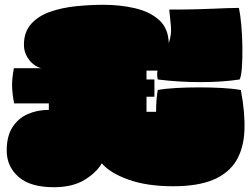

<svg xmlns="http://www.w3.org/2000/svg" viewBox="-20 -748 1048 802"><path d="M205 34Q106 34 57 -9.5Q8 -53 8 -119Q8 -179 32 -216.5Q56 -254 96 -271.5Q136 -289 184 -289V-316H39Q31 -358 30.5 -389.5Q30 -421 38 -463H153Q122 -471 101 -499Q80 -527 80 -561Q80 -615 110.5 -648.5Q141 -682 190 -699Q239 -716 297.5 -722Q356 -728 411 -728Q483 -728 544.5 -713.5Q606 -699 644.5 -664.5Q683 -630 685 -568Q697 -603 694 -637.5Q691 -672 687 -708Q762 -708 807 -709.5Q852 -711 880 -712Q908 -713 929.5 -714Q951 -715 978 -715Q984 -687 988 -642.5Q992 -598 992.5 -551Q993 -504 990.5 -467Q988 -430 981 -416Q909 -405 817.5 -405Q726 -405 639 -416Q637 -425 636.5 -434.5Q636 -444 638 -453H592V-416H625V-344H592V-281H632Q632 -309 634 -333Q636 -357 639 -372Q671 -378 716.5 -380.5Q762 -383 812 -383Q862 -383 907.5 -380.5Q953 -378 986 -372Q1004 -278 1001 -203.5Q998 -129 967 -77Q936 -25 871.5 2.5Q807 30 703 30Q594 30 517 2.5Q440 -25 405 -66Q385 -29 334.5 2.5Q284 34 205 34Z"/></svg>

Font: Oi
Style: Regular
Weight: 400
Designer: Kostas Bartsokas, Mohamad Dakak
Foundry: Foundry5
Version: Version 4.000